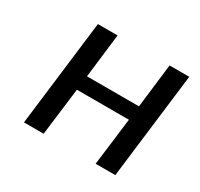

<svg xmlns="http://www.w3.org/2000/svg" viewBox="-110 -622 794 761"><g transform="rotate(30 287.0 -242.0)"><path d="M496 0 555 -484H465L441 -283H203L227 -484H137L78 0H168L195 -217H433L406 0Z"/></g></svg>

Font: Gamestation Text
Style: Italic
Weight: 400
Designer: Jonas Hecksher
Foundry: Jonas Hecksher, Playtypeª, e-types AS
Version: Version 1.003